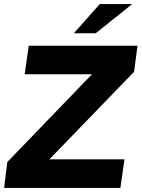

<svg xmlns="http://www.w3.org/2000/svg" viewBox="-30 -921 694 941"><path d="M-10 0 6 -127 469 -607 488 -557H91L111 -697H644L627 -569L181 -108L162 -140H580L560 0ZM332 -758 459 -901H618L439 -758Z"/></svg>

Font: Hanken Grotesk Black
Style: Italic
Weight: 900
Italic angle: -8°
Designer: Alfredo Marco Pradil
Foundry: Hanken Design Co.
Version: Version 3.013